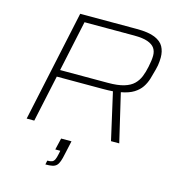

<svg xmlns="http://www.w3.org/2000/svg" viewBox="-131 -800 1057 1148"><g transform="rotate(15 398.0 -226.0)"><path d="M76 0 223 -688H573Q646 -688 685.5 -671.5Q725 -655 740.5 -626.5Q756 -598 756 -560Q756 -549 755 -536.5Q754 -524 752 -511Q750 -498 746 -484Q738 -452 729 -422.5Q720 -393 703.5 -368.5Q687 -344 657.5 -325.5Q628 -307 579 -298L649 0H598L532 -291Q518 -290 502 -289.5Q486 -289 469 -289H185L123 0ZM194 -332H490Q551 -332 589 -343.5Q627 -355 648.5 -376Q670 -397 681.5 -425.5Q693 -454 700 -489Q704 -508 706.5 -526Q709 -544 709 -559Q709 -586 696 -605Q683 -624 652.5 -635Q622 -646 568 -646H261ZM255 236 260 211Q279 211 289 207Q299 203 305 191Q311 179 316 154L320 134H289L306 62H370L352 144Q346 174 339.5 192Q333 210 323.5 219.5Q314 229 298 232.5Q282 236 255 236Z"/></g></svg>

Font: Saira Expanded ExtraLight
Style: Italic
Weight: 250
Width: 7
Italic angle: -12°
Designer: Hector Gatti with collaboration of the Omnibus-Type team
Foundry: Omnibus-Type
Version: Version 1.101